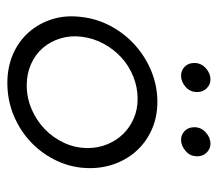

<svg xmlns="http://www.w3.org/2000/svg" viewBox="-56 -542 606 535"><g transform="rotate(90 247.5 -275.0)"><path d="M28 -200Q33 -243 54 -281.5Q75 -320 107 -348.5Q139 -377 179.5 -393.5Q220 -410 264 -410Q305 -410 339 -395.5Q373 -381 397.5 -355.5Q422 -330 435.5 -295.5Q449 -261 449 -222Q449 -175 430 -133Q411 -91 378.5 -59.5Q346 -28 303 -10Q260 8 212 8Q168 8 132 -7.5Q96 -23 71 -51Q46 -79 34 -117Q22 -155 28 -200ZM83 -200Q79 -168 87.5 -140Q96 -112 114 -91Q132 -70 159 -58Q186 -46 218 -46Q253 -46 284.5 -59.5Q316 -73 340 -96Q364 -119 378.5 -150Q393 -181 393 -216Q393 -245 382.5 -270.5Q372 -296 354 -314.5Q336 -333 311 -344Q286 -355 256 -355Q224 -355 194 -343Q164 -331 141 -310Q118 -289 102.5 -260.5Q87 -232 83 -200ZM335 -513Q335 -532 349.5 -545Q364 -558 381 -558Q395 -558 405.5 -547.5Q416 -537 416 -521Q416 -501 401 -488.5Q386 -476 370 -476Q356 -476 345.5 -486Q335 -496 335 -513ZM156 -513Q156 -532 170.5 -545Q185 -558 202 -558Q216 -558 226.5 -547.5Q237 -537 237 -521Q237 -501 222.5 -488.5Q208 -476 191 -476Q177 -476 166.5 -486Q156 -496 156 -513Z"/></g></svg>

Font: Josefin Sans
Style: Italic
Weight: 400
Italic angle: -7.5°
Designer: Santiago Orozco
Foundry: Typemade